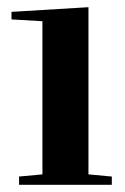

<svg xmlns="http://www.w3.org/2000/svg" viewBox="-20 -514 349 534"><path d="M291 0H33V-23L98 -29V-455L12 -460V-481L226 -494V-29L291 -23Z"/></svg>

Font: Rufina
Style: Bold
Weight: 700
Designer: Martin Sommaruga
Foundry: Martin Sommaruga
Version: Version 1.001